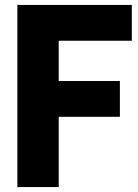

<svg xmlns="http://www.w3.org/2000/svg" viewBox="-20 -760 561 780"><path d="M50.5 0V-740H515.5V-594.5H218.5V-431H467V-285.5H218.5V0Z"/></svg>

Font: Encode Sans Condensed ExtraBold
Style: Regular
Weight: 800
Width: 3
Designer: Multiple Designers
Foundry: Impallari Type
Version: Version 3.000; ttfautohint (v1.8.3) -l 8 -r 50 -G 200 -x 14 